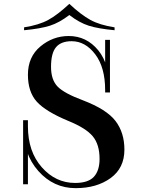

<svg xmlns="http://www.w3.org/2000/svg" viewBox="-20 -957 766 997"><path d="M551 -750H526V-477H551ZM100 -299Q100 -158 179 -69Q258 20 373 20Q482 20 554 -32Q626 -84 626 -180Q626 -268 580 -328.5Q534 -389 411 -436Q314 -472 279.5 -507Q245 -542 245 -610Q245 -681 271 -712Q297 -743 352 -743Q423 -743 474.5 -675Q526 -607 526 -489V-477H551Q551 -622 490 -696Q429 -770 337 -770Q255 -770 190 -716Q125 -662 125 -569Q125 -480 171 -429Q217 -378 335 -329Q426 -292 461.5 -249.5Q497 -207 497 -132Q497 -71 467.5 -39Q438 -7 370 -7Q269 -7 197 -88.5Q125 -170 125 -301V-333H100ZM100 -333V0H125V-333ZM340 -937Q279 -880 230.5 -853.5Q182 -827 105 -815V-800Q190 -808 239 -823.5Q288 -839 340 -879ZM340 -937V-879Q392 -839 441 -823.5Q490 -808 575 -800V-815Q498 -827 449.5 -853.5Q401 -880 340 -937Z"/></svg>

Font: Solide Mirage
Style: Etroit
Weight: 400
Designer: Jérémy Landes
Foundry: Velvetyne Type Foundry
Version: Version 1.1